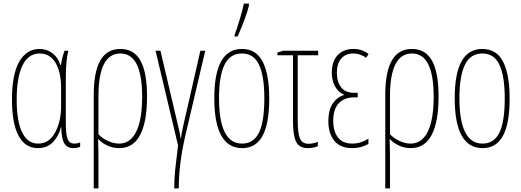

<svg xmlns="http://www.w3.org/2000/svg" viewBox="-20 -807 2876 1059"><path d="M46 -257Q46 -398 86.5 -467.5Q127 -537 198 -537Q239 -537 270 -513Q301 -489 313 -448H316Q323 -492 336 -527H357Q350 -500 346.5 -465Q343 -430 343 -367V-126Q343 -63 353.5 -39Q364 -15 388 -15Q408 -15 422 -22V3Q403 10 384 10Q350 10 334.5 -16.5Q319 -43 318 -105H316Q305 -58 273 -24Q241 10 189 10Q119 10 82.5 -58Q46 -126 46 -257ZM317 -222V-319Q317 -410 286 -461Q255 -512 199 -512Q136 -512 104 -446Q72 -380 72 -257Q72 -137 102.5 -76Q133 -15 190 -15Q251 -15 284 -76Q317 -137 317 -222Z M638 10Q605 10 575 -3Q545 -16 523 -39H521Q523 12 523 82V232H497V-284Q497 -409 533 -473Q569 -537 644 -537Q719 -537 755 -472Q791 -407 791 -274Q791 -136 753 -63Q715 10 638 10ZM523 -276V-67Q541 -46 573.5 -30.5Q606 -15 637 -15Q699 -15 731.5 -81Q764 -147 764 -274Q764 -512 644 -512Q523 -512 523 -276Z M1002 -58Q966 97 966 232H941Q941 179 946.5 127Q952 75 962 -5L838 -527H865L944 -191L956 -140Q974 -67 977 -42H978Q981 -71 988.5 -103.5Q996 -136 998 -146L1010 -197L1085 -527H1112Z M1316 10Q1162 10 1162 -266Q1162 -537 1314 -537Q1393 -537 1429 -466.5Q1465 -396 1465 -264Q1465 -125 1428 -57.5Q1391 10 1316 10ZM1315 -15Q1379 -15 1408.5 -75.5Q1438 -136 1438 -265Q1438 -386 1409 -449Q1380 -512 1314 -512Q1249 -512 1218.5 -450Q1188 -388 1188 -266Q1188 -15 1315 -15ZM1274 -615Q1285 -642 1302 -699Q1319 -756 1325 -787H1353V-776Q1340 -720 1291 -606H1274Z M1735 -502H1622V-145Q1622 -72 1634.5 -43Q1647 -14 1682 -14Q1694 -14 1708.5 -17Q1723 -20 1733 -25V-1Q1725 3 1710 6.5Q1695 10 1679 10Q1630 10 1613 -25.5Q1596 -61 1596 -140V-502H1510V-517L1541 -527H1735Z M1953 -270H1934Q1879 -270 1848.5 -237.5Q1818 -205 1818 -141Q1818 -82 1844.5 -48.5Q1871 -15 1923 -15Q1950 -15 1973.5 -23.5Q1997 -32 2012 -42V-13Q1971 10 1923 10Q1857 10 1824 -30.5Q1791 -71 1791 -139Q1791 -198 1814 -234Q1837 -270 1877 -283V-285Q1845 -299 1827.5 -331.5Q1810 -364 1810 -405Q1810 -469 1842.5 -503Q1875 -537 1930 -537Q1977 -537 2013 -509L1999 -488Q1987 -498 1968 -505Q1949 -512 1928 -512Q1886 -512 1862 -484Q1838 -456 1838 -405Q1838 -355 1862 -325Q1886 -295 1934 -295H1953Z M2246 10Q2213 10 2183 -3Q2153 -16 2131 -39H2129Q2131 12 2131 82V232H2105V-284Q2105 -409 2141 -473Q2177 -537 2252 -537Q2327 -537 2363 -472Q2399 -407 2399 -274Q2399 -136 2361 -63Q2323 10 2246 10ZM2131 -276V-67Q2149 -46 2181.5 -30.5Q2214 -15 2245 -15Q2307 -15 2339.5 -81Q2372 -147 2372 -274Q2372 -512 2252 -512Q2131 -512 2131 -276Z M2642 10Q2488 10 2488 -266Q2488 -537 2640 -537Q2719 -537 2755 -466.5Q2791 -396 2791 -264Q2791 -125 2754 -57.5Q2717 10 2642 10ZM2641 -15Q2705 -15 2734.5 -75.5Q2764 -136 2764 -265Q2764 -386 2735 -449Q2706 -512 2640 -512Q2575 -512 2544.5 -450Q2514 -388 2514 -266Q2514 -15 2641 -15Z"/></svg>

Font: Noto Sans Display Thin Cond
Style: Regular
Weight: 250
Width: 3
Designer: Monotype Design team
Foundry: Monotype Imaging Inc.
Version: Version 1.000